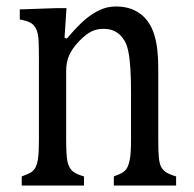

<svg xmlns="http://www.w3.org/2000/svg" viewBox="-20 -572 598 592"><path d="M523 0H331V-28Q350 -35 358 -40Q366 -45 371.5 -54Q377 -63 380.5 -82Q384 -101 384 -139V-288Q384 -328 382 -360.5Q380 -393 375.5 -414Q371 -435 364 -446.5Q357 -458 348 -466Q339 -474 327.5 -478.5Q316 -483 297 -483Q278 -483 261 -474.5Q244 -466 223.5 -444.5Q203 -423 193.5 -402Q184 -381 184 -353V-142Q184 -93 188 -74Q192 -55 203 -45Q214 -35 239 -28V0H47V-28Q66 -35 74.5 -40Q83 -45 88.5 -54Q94 -63 97 -81.5Q100 -100 100 -141V-387Q100 -424 99 -446Q98 -468 92 -481.5Q86 -495 74.5 -501.5Q63 -508 41 -512V-543L155 -547H185L179 -456L186 -453Q222 -495 244.5 -513.5Q267 -532 289.5 -542Q312 -552 337 -552Q364 -552 384.5 -544.5Q405 -537 421 -522.5Q437 -508 447.5 -486Q458 -464 463 -433.5Q468 -403 468 -356V-142Q468 -102 470 -84.5Q472 -67 476.5 -58Q481 -49 490.5 -42Q500 -35 523 -28Z"/></svg>

Font: Myanglish
Style: Regular
Weight: 400
Designer: KyawKyaw ( MaYenGone)
Foundry: TattooFont3D
Version: Version 1.003 December 13, 2014